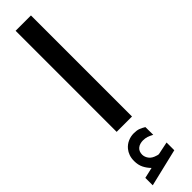

<svg xmlns="http://www.w3.org/2000/svg" viewBox="-338 -639 902 902"><g transform="rotate(-45 113.5 -187.5)"><path d="M59.1 235.4Q43.5 219.7 33.7 200.2Q23.9 180.7 23.9 154.3Q23.9 135.3 29.3 120.1Q34.7 105 43.9 93.8Q57.1 77.6 75.9 69.3Q94.7 61 114.7 61Q135.3 61 147.9 65.9Q160.6 70.8 174.3 79.1L174.8 130.9Q160.2 123 148.2 119.1Q136.2 115.2 121.6 115.2Q112.8 115.2 102.8 117.9Q92.8 120.6 85 127.4Q71.8 139.2 71.8 160.6Q72.3 176.3 82.8 190.4Q93.3 204.6 117.2 211.4Q119.6 211.9 122.1 212.9Q124.5 213.9 127.4 213.9Q129.9 213.9 131.8 213.4L193.4 200.7V252L5.4 296.9V247.6ZM63 -671.9H165V-0.5H63Z"/></g></svg>

Font: Vazir Medium FD-WOL-UI
Style: Medium-FD-WOL-UI
Weight: 500
Designer: Saber Rastikerdar
Foundry: Saber Rastikerdar
Version: Version 30.0.0